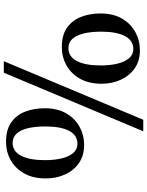

<svg xmlns="http://www.w3.org/2000/svg" viewBox="101 -892 791 1034"><g transform="rotate(-90 497.0 -375.5)"><path d="M306.5 0 622 -751H684L368.5 0ZM232.5 -318.5Q175.5 -318.5 135.2 -346.5Q95 -374.5 73.8 -421.5Q52.5 -468.5 52.5 -525Q52.5 -593.5 79.5 -641.2Q106.5 -689 151.2 -714Q196 -739 250 -739Q314.5 -739 354.2 -711.2Q394 -683.5 412.2 -636.2Q430.5 -589 430.5 -531Q430.5 -462.5 403 -415Q375.5 -367.5 330.5 -343Q285.5 -318.5 232.5 -318.5ZM239.5 -354.5Q285.5 -354.5 309 -399.5Q332.5 -444.5 332.5 -527Q332.5 -582 323 -621.5Q313.5 -661 293.8 -682.2Q274 -703.5 244 -703.5Q198.5 -703.5 174.8 -658Q151 -612.5 151 -530Q151 -479 160.5 -439.2Q170 -399.5 189.8 -377Q209.5 -354.5 239.5 -354.5ZM743 -18Q685.5 -18 645.2 -46.2Q605 -74.5 583.8 -121.5Q562.5 -168.5 562.5 -224Q562.5 -292.5 589.5 -340.5Q616.5 -388.5 661.5 -413.5Q706.5 -438.5 760 -438.5Q825 -438.5 864.5 -410.5Q904 -382.5 922.5 -335.2Q941 -288 941 -230.5Q941 -161.5 913.2 -114.2Q885.5 -67 840.5 -42.5Q795.5 -18 743 -18ZM749.5 -53.5Q795.5 -53.5 819.2 -98.8Q843 -144 843 -226Q843 -281.5 833.2 -321Q823.5 -360.5 804 -381.8Q784.5 -403 754 -403Q708.5 -403 684.8 -357.5Q661 -312 661 -229.5Q661 -178.5 670.8 -138.8Q680.5 -99 700.2 -76.2Q720 -53.5 749.5 -53.5Z"/></g></svg>

Font: Merriweather 96pt SemiBold
Style: Regular
Weight: 600
Version: Version 2.100